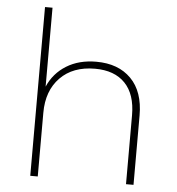

<svg xmlns="http://www.w3.org/2000/svg" viewBox="-53 -791 775 841"><g transform="rotate(5 335.0 -371.0)"><path d="M565 -305V0H532V-303Q532 -395 485.5 -443.5Q439 -492 353 -492Q256 -492 200 -434.5Q144 -377 144 -280V0H111V-742H144V-395Q170 -455 225 -489Q280 -523 356 -523Q453 -523 509 -466.5Q565 -410 565 -305Z"/></g></svg>

Font: Montserrat Alternates ExLight
Style: Regular
Weight: 275
Designer: Julieta Ulanovsky
Foundry: Julieta Ulanovsky
Version: Version 7.200